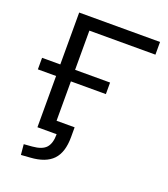

<svg xmlns="http://www.w3.org/2000/svg" viewBox="-158 -816 970 1109"><g transform="rotate(20 327.0 -261.0)"><path d="M101 183 95 119 146 115Q206 110 230 83Q254 56 254 0H136V-315H24V-386H136V-705H633V-627H227V-386H442V-315H227V-73H338V-13Q338 81 294 127Q250 173 157 179Z"/></g></svg>

Font: Nunito Sans 10pt SemiExpanded
Style: Regular
Weight: 400
Width: 6
Designer: Vernon Adams
Foundry: Vernon Adams
Version: Version 3.101;gftools[0.9.27]